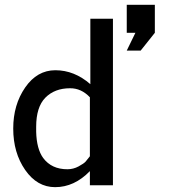

<svg xmlns="http://www.w3.org/2000/svg" viewBox="-20 -773 721 801"><path d="M35.2 -236.8Q35.2 -335.9 85 -408Q134.8 -480 210.9 -480Q290 -480 356.9 -421.9V-694.8H451.2V0H355V-59.1Q290 7.8 210 7.8Q134.8 7.8 85 -64Q35.2 -135.7 35.2 -236.8ZM130.9 -223.1Q132.8 -151.4 160.2 -113.8Q195.3 -66.9 261.2 -66.9Q286.1 -66.9 308.1 -78.9Q330.1 -90.8 337.2 -98.9Q344.2 -106.9 355 -121.1V-367.2Q318.8 -405.3 272 -404.8Q208 -404.8 168.9 -365.2Q130.9 -326.2 130.9 -244.1ZM508.8 -562 544.9 -636.2H508.8V-752.9H626V-636.2L566.9 -562Z"/></svg>

Font: CMU Bright
Style: SemiBold
Weight: 600
Version: Version 0.7.0